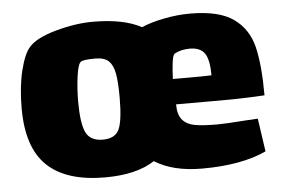

<svg xmlns="http://www.w3.org/2000/svg" viewBox="-41 -525 877 594"><g transform="rotate(-5 397.5 -228.5)"><path d="M716 -125Q725 -125 749 -127L764 -24Q687 12 564 12Q474 12 417 -24Q361 13 263 13Q143 13 83.5 -43.5Q24 -100 24 -222Q24 -289 36.5 -339.5Q49 -390 67 -410Q90 -436 151.5 -453Q213 -470 267 -470Q362 -470 417 -440Q447 -453 488.5 -461Q530 -469 568 -469Q658 -469 703 -437Q748 -405 762 -348.5Q776 -292 776 -197Q708 -193 643 -193H501Q501 -161 514.5 -145Q528 -129 553 -124.5Q578 -120 623 -120Q648 -120 716 -125ZM498 -272H550Q597 -272 618 -273Q618 -321 604.5 -341Q591 -361 558 -361Q531 -361 511 -350Q505 -347 502 -324Q499 -301 498 -272ZM329 -229Q329 -278 324 -304.5Q319 -331 305.5 -343.5Q292 -356 264 -356Q224 -356 218 -349Q210 -342 205 -305Q200 -268 200 -228Q200 -160 213.5 -132Q227 -104 266 -104Q305 -104 317 -131.5Q329 -159 329 -229Z"/></g></svg>

Font: Lalezar
Style: Regular
Weight: 400
Designer: Borna Izadpanah
Foundry: Borna Izadpanah
Version: Version 1.003